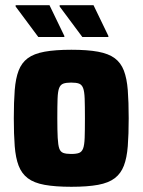

<svg xmlns="http://www.w3.org/2000/svg" viewBox="-20 -709 547 737"><path d="M254 8Q192 8 151 0.5Q110 -7 86.5 -25Q63 -43 51.5 -73Q40 -103 36.5 -148Q33 -193 33 -255Q33 -318 36.5 -363Q40 -408 51.5 -438Q63 -468 86.5 -485.5Q110 -503 151 -510.5Q192 -518 254 -518Q316 -518 356.5 -510.5Q397 -503 420.5 -485.5Q444 -468 455.5 -438Q467 -408 470.5 -363Q474 -318 474 -255Q474 -193 470.5 -148Q467 -103 455.5 -73Q444 -43 420.5 -25Q397 -7 356.5 0.5Q316 8 254 8ZM253 -118Q273 -118 283.5 -122Q294 -126 299 -139Q304 -152 305 -180Q306 -208 306 -255Q306 -303 305 -330.5Q304 -358 299 -371Q294 -384 283.5 -388Q273 -392 253 -392Q234 -392 223 -388Q212 -384 207 -371Q202 -358 201 -330.5Q200 -303 200 -255Q200 -208 201.5 -180Q203 -152 207.5 -139Q212 -126 223 -122Q234 -118 253 -118ZM396 -567H296L209 -684V-689H339L396 -571ZM227 -567H127L40 -684V-689H170L227 -571Z"/></svg>

Font: Saira SemiCondensed ExtraBold
Style: Regular
Weight: 800
Width: 4
Designer: Hector Gatti with collaboration of the Omnibus-Type team
Foundry: Omnibus-Type
Version: Version 1.101